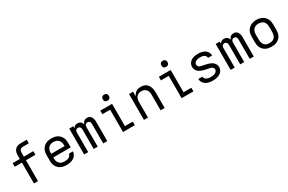

<svg xmlns="http://www.w3.org/2000/svg" viewBox="147 -2070 5107 3405"><g transform="rotate(-30 2700.0 -367.5)"><path d="M235 0V-427H88V-501H235V-580Q235 -601 238.5 -621.5Q242 -642 251 -661Q260 -680 275 -695Q290 -710 309 -719Q328 -728 348.5 -731.5Q369 -735 390 -735H512V-662H390Q374 -662 359.5 -656Q345 -650 335 -638Q325 -626 321.5 -611Q318 -596 318 -580V-501H512V-427H318V0Z M902 8Q873 8 843.5 3Q814 -2 787.5 -15Q761 -28 739.5 -49Q718 -70 704.5 -96Q691 -122 685.5 -151Q680 -180 680 -210V-320Q680 -349 685 -378.5Q690 -408 703.5 -434Q717 -460 738.5 -481Q760 -502 786 -515Q812 -528 841.5 -533Q871 -538 900 -538Q929 -538 958.5 -533Q988 -528 1014 -515Q1040 -502 1061.5 -481Q1083 -460 1096.5 -434Q1110 -408 1115 -378.5Q1120 -349 1120 -320V-228H763V-210Q763 -191 766 -172Q769 -153 777 -136Q785 -119 798.5 -104.5Q812 -90 828.5 -81.5Q845 -73 864 -69.5Q883 -66 902 -66Q924 -66 945.5 -69Q967 -72 986 -81.5Q1005 -91 1019.5 -108.5Q1034 -126 1035 -147H1118Q1116 -123 1107 -99.5Q1098 -76 1081.5 -57.5Q1065 -39 1044 -26Q1023 -13 999.5 -5.5Q976 2 951.5 5Q927 8 902 8ZM1037 -302V-320Q1037 -339 1034 -357.5Q1031 -376 1023 -393.5Q1015 -411 1002.5 -425Q990 -439 973 -448Q956 -457 937.5 -461Q919 -465 900 -465Q881 -465 862.5 -461Q844 -457 827 -448Q810 -439 797.5 -425Q785 -411 777 -393.5Q769 -376 766 -357.5Q763 -339 763 -320V-302Z M1263 0V-530H1346V-485Q1352 -497 1361 -507.5Q1370 -518 1381.5 -525Q1393 -532 1406.5 -535Q1420 -538 1434 -538Q1434 -538 1434 -538Q1434 -538 1434 -538Q1451 -538 1467 -533.5Q1483 -529 1496.5 -518.5Q1510 -508 1518.5 -493.5Q1527 -479 1533 -463Q1538 -479 1546.5 -493.5Q1555 -508 1567.5 -518Q1580 -528 1596.5 -533Q1613 -538 1629 -538Q1629 -538 1629 -538Q1629 -538 1629 -538Q1646 -538 1662.5 -533.5Q1679 -529 1692 -518.5Q1705 -508 1714 -493.5Q1723 -479 1728 -463Q1733 -447 1735 -430.5Q1737 -414 1737 -397V0H1654V-397Q1654 -410 1651.5 -422.5Q1649 -435 1641.5 -444.5Q1634 -454 1622 -459.5Q1610 -465 1598 -465Q1585 -465 1573.5 -459.5Q1562 -454 1554.5 -444.5Q1547 -435 1544 -422.5Q1541 -410 1541 -397V0H1459V-397Q1459 -410 1456 -422.5Q1453 -435 1445.5 -444.5Q1438 -454 1426.5 -459.5Q1415 -465 1402 -465Q1390 -465 1378 -459.5Q1366 -454 1358.5 -444.5Q1351 -435 1348.5 -422.5Q1346 -410 1346 -397V0Z M2059 0V-457H1899V-530H2141V-74H2301V0ZM2100 -618Q2087 -618 2075 -621.5Q2063 -625 2054 -634Q2045 -643 2041.5 -655Q2038 -667 2038 -680Q2038 -693 2041.5 -705Q2045 -717 2054 -726Q2063 -735 2075 -739Q2087 -743 2100 -743Q2113 -743 2125 -739Q2137 -735 2146 -726Q2155 -717 2159 -705Q2163 -693 2163 -680Q2163 -667 2159 -655Q2155 -643 2146 -634Q2137 -625 2125 -621.5Q2113 -618 2100 -618Z M2488 0V-530H2571V-434Q2581 -458 2597 -478.5Q2613 -499 2634 -512.5Q2655 -526 2680.5 -532Q2706 -538 2732 -538Q2758 -538 2784.5 -531.5Q2811 -525 2833 -510Q2855 -495 2871 -472.5Q2887 -450 2896 -425Q2905 -400 2908.5 -373.5Q2912 -347 2912 -320V0H2829V-320Q2829 -338 2826.5 -356.5Q2824 -375 2817 -392Q2810 -409 2798 -423.5Q2786 -438 2770.5 -447.5Q2755 -457 2736.5 -461Q2718 -465 2700 -465Q2682 -465 2663.5 -461Q2645 -457 2629.5 -447.5Q2614 -438 2602 -423.5Q2590 -409 2583 -392Q2576 -375 2573.5 -356.5Q2571 -338 2571 -320V0Z M3259 0V-457H3099V-530H3341V-74H3501V0ZM3300 -618Q3287 -618 3275 -621.5Q3263 -625 3254 -634Q3245 -643 3241.5 -655Q3238 -667 3238 -680Q3238 -693 3241.5 -705Q3245 -717 3254 -726Q3263 -735 3275 -739Q3287 -743 3300 -743Q3313 -743 3325 -739Q3337 -735 3346 -726Q3355 -717 3359 -705Q3363 -693 3363 -680Q3363 -667 3359 -655Q3355 -643 3346 -634Q3337 -625 3325 -621.5Q3313 -618 3300 -618Z M3899 8Q3874 8 3849.5 5.5Q3825 3 3801.5 -4.5Q3778 -12 3756.5 -25Q3735 -38 3719 -56.5Q3703 -75 3694.5 -98.5Q3686 -122 3686 -147Q3686 -147 3686 -147Q3686 -147 3686 -147H3769Q3769 -133 3775 -119.5Q3781 -106 3791.5 -96.5Q3802 -87 3815 -81Q3828 -75 3842 -71.5Q3856 -68 3870 -67Q3884 -66 3899 -66Q3913 -66 3927 -67Q3941 -68 3955 -71Q3969 -74 3982 -80Q3995 -86 4005.5 -95Q4016 -104 4023 -117Q4030 -130 4030 -144Q4030 -160 4022 -173.5Q4014 -187 4001 -195.5Q3988 -204 3973 -207.5Q3958 -211 3943 -214Q3916 -219 3889 -224.5Q3862 -230 3836 -237.5Q3810 -245 3784.5 -257Q3759 -269 3739 -288Q3719 -307 3707.5 -332.5Q3696 -358 3696 -385Q3696 -409 3704 -432Q3712 -455 3727.5 -473.5Q3743 -492 3763.5 -505Q3784 -518 3807 -525.5Q3830 -533 3853.5 -535.5Q3877 -538 3901 -538Q3925 -538 3949 -535.5Q3973 -533 3995.5 -525.5Q4018 -518 4039 -505Q4060 -492 4075 -473.5Q4090 -455 4098 -432Q4106 -409 4106 -385Q4106 -385 4106 -385Q4106 -385 4106 -385H4023Q4023 -405 4011 -422.5Q3999 -440 3980.5 -449Q3962 -458 3942 -461Q3922 -464 3901 -464Q3888 -464 3874.5 -463Q3861 -462 3848 -458.5Q3835 -455 3822.5 -449Q3810 -443 3800 -434Q3790 -425 3784 -412.5Q3778 -400 3778 -386Q3778 -371 3786 -357Q3794 -343 3807 -334.5Q3820 -326 3835 -322Q3850 -318 3865 -316Q3892 -311 3919 -305.5Q3946 -300 3972 -292.5Q3998 -285 4023.5 -273Q4049 -261 4069 -242.5Q4089 -224 4100.5 -198Q4112 -172 4112 -145Q4112 -120 4103 -97Q4094 -74 4078 -55.5Q4062 -37 4040.5 -24.5Q4019 -12 3995.5 -4.5Q3972 3 3947.5 5.5Q3923 8 3899 8Z M4263 0V-530H4346V-485Q4352 -497 4361 -507.5Q4370 -518 4381.5 -525Q4393 -532 4406.5 -535Q4420 -538 4434 -538Q4434 -538 4434 -538Q4434 -538 4434 -538Q4451 -538 4467 -533.5Q4483 -529 4496.5 -518.5Q4510 -508 4518.5 -493.5Q4527 -479 4533 -463Q4538 -479 4546.5 -493.5Q4555 -508 4567.5 -518Q4580 -528 4596.5 -533Q4613 -538 4629 -538Q4629 -538 4629 -538Q4629 -538 4629 -538Q4646 -538 4662.5 -533.5Q4679 -529 4692 -518.5Q4705 -508 4714 -493.5Q4723 -479 4728 -463Q4733 -447 4735 -430.5Q4737 -414 4737 -397V0H4654V-397Q4654 -410 4651.5 -422.5Q4649 -435 4641.5 -444.5Q4634 -454 4622 -459.5Q4610 -465 4598 -465Q4585 -465 4573.5 -459.5Q4562 -454 4554.5 -444.5Q4547 -435 4544 -422.5Q4541 -410 4541 -397V0H4459V-397Q4459 -410 4456 -422.5Q4453 -435 4445.5 -444.5Q4438 -454 4426.5 -459.5Q4415 -465 4402 -465Q4390 -465 4378 -459.5Q4366 -454 4358.5 -444.5Q4351 -435 4348.5 -422.5Q4346 -410 4346 -397V0Z M5100 8Q5071 8 5041.5 3Q5012 -2 4986 -15Q4960 -28 4938.5 -49Q4917 -70 4903.5 -96Q4890 -122 4885 -151.5Q4880 -181 4880 -210V-320Q4880 -349 4885 -378.5Q4890 -408 4903.5 -434Q4917 -460 4938.5 -481Q4960 -502 4986.5 -515Q5013 -528 5042 -534.5Q5071 -541 5100 -541Q5129 -541 5158 -534.5Q5187 -528 5213.5 -515Q5240 -502 5261.5 -481Q5283 -460 5296.5 -434Q5310 -408 5315 -378.5Q5320 -349 5320 -320V-210Q5320 -181 5315 -151.5Q5310 -122 5296.5 -96Q5283 -70 5261.5 -49Q5240 -28 5214 -15Q5188 -2 5158.5 3Q5129 8 5100 8ZM5100 -66Q5119 -66 5137.5 -69.5Q5156 -73 5173 -82Q5190 -91 5202.5 -105Q5215 -119 5223 -136.5Q5231 -154 5234 -172.5Q5237 -191 5237 -210V-320Q5237 -339 5234 -358Q5231 -377 5223 -394Q5215 -411 5202 -425.5Q5189 -440 5172 -448.5Q5155 -457 5136 -461Q5117 -465 5098 -465Q5079 -465 5060.5 -461Q5042 -457 5026 -447.5Q5010 -438 4997 -424Q4984 -410 4976.5 -393Q4969 -376 4966 -357.5Q4963 -339 4963 -320V-210Q4963 -191 4966 -172.5Q4969 -154 4977 -136.5Q4985 -119 4997.5 -105Q5010 -91 5027 -82Q5044 -73 5062.5 -69.5Q5081 -66 5100 -66Z"/></g></svg>

Font: Iosevka Mono
Style: Regular
Weight: 400
Designer: Belleve Invis
Foundry: Belleve Invis
Version: Version 11.1.1